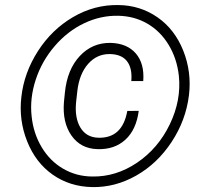

<svg xmlns="http://www.w3.org/2000/svg" viewBox="-20 -741 820 771"><path d="M537.1 -295.9Q527.3 -220.2 483.6 -180.2Q439.9 -140.1 372.1 -142.1Q304.2 -143.6 267.1 -196.5Q230 -249.5 236.8 -331.5L240.7 -370.1Q250 -461.9 300.3 -515.9Q350.6 -569.8 423.8 -568.8Q490.7 -566.9 525.6 -526.1Q560.5 -485.4 555.2 -415.5H507.3Q511.7 -466.8 490.2 -494.9Q468.8 -522.9 421.9 -523.9Q369.6 -524.9 334 -484.6Q298.3 -444.3 290.5 -375L285.6 -331.1Q279.3 -267.6 303 -228.5Q326.7 -189.5 374 -188Q471.2 -184.6 491.2 -295.4ZM106.9 -274.9Q113.8 -206.1 147.2 -150.1Q180.7 -94.2 233.6 -63.5Q286.6 -32.7 350.1 -32.2Q445.3 -30.3 530.3 -87.6Q615.2 -145 661.9 -241.9Q708.5 -338.9 698.2 -437Q690.4 -506.3 657 -561.3Q623.5 -616.2 571.5 -646.2Q519.5 -676.3 455.1 -677.7Q384.3 -679.2 317.6 -647.5Q251 -615.7 199.5 -555.7Q147.9 -495.6 123.5 -421.1Q99.1 -346.7 106.9 -274.9ZM65.9 -352.5Q76.7 -448.7 132.1 -535.4Q187.5 -622.1 273.4 -672.4Q359.4 -722.7 455.6 -720.7Q543 -719.7 612.3 -671.6Q681.6 -623.5 715.8 -537.8Q750 -452.1 738.8 -358.9Q726.6 -258.3 669.2 -171.1Q611.8 -84 526.9 -35.9Q441.9 12.2 349.6 10.3Q259.8 8.3 191.4 -39.8Q123 -87.9 88.9 -173.8Q54.7 -259.8 65.9 -352.5Z"/></svg>

Font: TypoPRO Roboto
Style: Italic
Weight: 300
Italic angle: -12°
Designer: Google
Version: Version 2.136; 2016